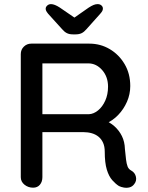

<svg xmlns="http://www.w3.org/2000/svg" viewBox="-20 -912 721 933"><path d="M141 0Q117 0 99 -14.5Q81 -29 81 -51V-649Q81 -671 96 -685.5Q111 -700 132 -700H414Q468 -700 513 -673.5Q558 -647 585.5 -600.5Q613 -554 613 -494Q613 -454 597 -417.5Q581 -381 554 -353Q527 -325 493 -311L482 -330Q513 -319 536 -298.5Q559 -278 572.5 -250.5Q586 -223 587 -188Q590 -157 592.5 -136.5Q595 -116 600 -103Q605 -90 618 -83Q636 -73 640.5 -53Q645 -33 632 -17Q623 -5 609.5 -1.5Q596 2 582 -0.5Q568 -3 558 -8Q542 -18 525.5 -36.5Q509 -55 499 -88Q489 -121 489 -175Q489 -200 481 -218Q473 -236 459 -247.5Q445 -259 426 -264.5Q407 -270 384 -270H172L186 -290V-51Q186 -29 174 -14.5Q162 0 141 0ZM173 -357H412Q435 -358 456.5 -375.5Q478 -393 491.5 -423Q505 -453 505 -491Q505 -539 476.5 -571.5Q448 -604 409 -604H175L186 -630V-336ZM325 -815 411 -875Q425 -884 435 -888Q445 -892 454 -892Q466 -892 473 -885.5Q480 -879 480 -871Q480 -865 477.5 -859.5Q475 -854 467 -845L400 -770Q389 -757 377 -751Q365 -745 348 -745H334Q317 -745 305 -751Q293 -757 282 -770L214 -845Q207 -854 204.5 -859Q202 -864 202 -870Q202 -878 209.5 -885Q217 -892 228 -892Q245 -892 271 -875L357 -816Z"/></svg>

Font: Quicksand SemiBold
Style: Regular
Weight: 600
Designer: Andrew Paglinawan
Foundry: Andrew Paglinawan
Version: Version 3.006